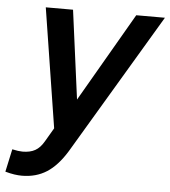

<svg xmlns="http://www.w3.org/2000/svg" viewBox="-99 -548 721 814"><g transform="rotate(5 261.5 -141.0)"><path d="M24 219Q9 219 -8 216.5Q-25 214 -47 208L-26 111Q-13 114 -1.5 115.5Q10 117 18 117Q50 117 71.5 105Q93 93 109 65L143 7L63 -501H179L229 -123L448 -501H570L214 97Q175 161 129.5 190Q84 219 24 219Z"/></g></svg>

Font: Red Hat Text SemiBold
Style: Italic
Weight: 600
Italic angle: -12°
Designer: Pentagram, MCKL
Foundry: Pentagram, MCKL
Version: Version 1.023